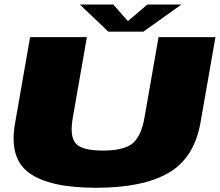

<svg xmlns="http://www.w3.org/2000/svg" viewBox="-20 -842 990 864"><path d="M412.5 3Q622.5 3 738 -63.8Q853.5 -130.5 882 -289L949.5 -675H693.5L630 -312Q615.5 -229.5 576.8 -197Q538 -164.5 442.5 -164.5Q347.5 -164.5 320.2 -197.2Q293 -230 307.5 -312L371 -675H115.5L48 -289Q19.5 -130.5 111.2 -63.8Q203 3 412.5 3ZM467.5 -699.5H625L796.5 -821.5H643L555.5 -747L490 -821.5H339.5Z"/></svg>

Font: Anybody Expanded Black
Style: Italic
Weight: 900
Width: 7
Italic angle: -10°
Version: Version 1.113;gftools[0.9.25]